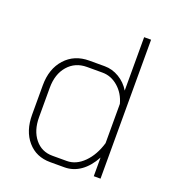

<svg xmlns="http://www.w3.org/2000/svg" viewBox="-130 -800 822 909"><g transform="rotate(20 281.0 -346.0)"><path d="M68 -174V-322Q68 -405 114 -456Q160 -507 235 -507H313Q351 -507 385.5 -486.5Q420 -466 441 -431V-700H476V0H442V-94Q415 -44 378 -18Q341 8 297 8H225Q154 8 111 -42Q68 -92 68 -174ZM297 -24Q344 -24 383 -63Q422 -102 441 -166V-364Q428 -413 392.5 -444Q357 -475 313 -475H235Q176 -475 139.5 -433Q103 -391 103 -322V-174Q103 -107 136.5 -65.5Q170 -24 225 -24Z"/></g></svg>

Font: Bai Jamjuree ExtraLight
Style: Regular
Weight: 275
Designer: Katatrad Aksorn Co.,Ltd.
Foundry: Cadson Demak Co.,Ltd.
Version: Version 1.000; ttfautohint (v1.6)